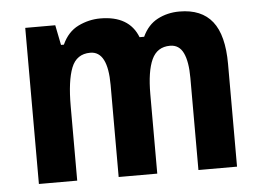

<svg xmlns="http://www.w3.org/2000/svg" viewBox="-44 -612 912 669"><g transform="rotate(-5 411.5 -278.0)"><path d="M606 -556Q683 -556 721 -508Q759 -460 759 -359V0H624V-322Q624 -379 609.5 -409.5Q595 -440 563 -440Q518 -440 499 -399Q480 -358 480 -277V0H345V-322Q345 -440 284 -440Q236 -440 218 -394.5Q200 -349 200 -260V0H66V-546H171L185 -476H195Q215 -520 252 -538Q289 -556 329 -556Q430 -556 460 -479H476Q495 -520 529.5 -538Q564 -556 606 -556Z"/></g></svg>

Font: Noto Sans Gurmukhi Condensed
Style: Bold
Weight: 700
Width: 3
Designer: Jelle Bosma - Monotype Design Team
Foundry: Monotype Imaging Inc.
Version: Version 2.004; ttfautohint (v1.8.4.7-5d5b)